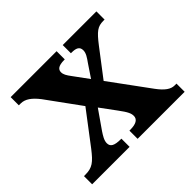

<svg xmlns="http://www.w3.org/2000/svg" viewBox="-129 -700 863 863"><g transform="rotate(-45 302.5 -268.0)"><path d="M10 0H248V-52H245C203 -52 187 -62 187 -84C187 -102 199 -120 210 -137L272 -226L325 -154C355 -114 360 -100 360 -85C360 -63 341 -52 304 -52H299V0H598V-52H586C563 -52 540 -67 512 -105L375 -292L472 -419C512 -471 529 -484 565 -484H573V-536H359V-484H363C390 -484 408 -478 408 -454C408 -436 397 -420 382 -399L341 -338L289 -409C274 -429 267 -441 267 -455C267 -471 277 -484 317 -484H320V-536H28V-484H40C68 -484 93 -466 120 -431L237 -270L120 -116C82 -67 63 -52 19 -52H10Z"/></g></svg>

Font: Noto Serif SemiCondensed
Style: Bold
Weight: 700
Width: 4
Designer: Monotype Design Team
Foundry: Monotype Imaging Inc.
Version: Version 2.015